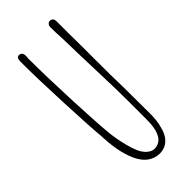

<svg xmlns="http://www.w3.org/2000/svg" viewBox="-249 -805 870 870"><g transform="rotate(-45 186.0 -370.0)"><path d="M131 -17Q118 -32 108 -54Q98 -76 92 -98Q82 -132 77 -183L75 -214Q75 -224 74.5 -227Q74 -230 74 -231Q69 -280 61.5 -447Q54 -614 54 -707V-714V-722Q54 -748 69 -748Q90 -748 90 -724V-717L89 -709Q89 -593 96 -434.5Q103 -276 110 -206Q115 -162 127 -116Q135 -85 144.5 -64Q154 -43 169 -29Q187 -13 204 -13Q221 -13 234.5 -21Q248 -29 255 -42Q262 -53 266.5 -70.5Q271 -88 272 -104Q273 -114 273 -137V-251Q273 -327 269 -438L265 -566L263 -651Q260 -707 260 -736Q260 -747 266 -753Q272 -759 280 -759Q288 -759 293.5 -753Q299 -747 299 -736V-660Q299 -610 300 -570V-480Q300 -383 302 -310Q303 -236 303 -144Q303 -119 301 -100Q299 -81 293 -60Q287 -36 276.5 -19.5Q266 -3 249 8Q230 19 207 19Q184 19 164 9Q144 -1 131 -17Z"/></g></svg>

Font: Amatic SC
Style: Regular
Weight: 400
Designer: Multiple Designers
Foundry: Vernon Adams
Version: Version 2.505